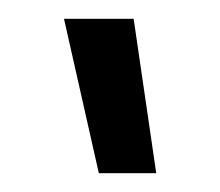

<svg xmlns="http://www.w3.org/2000/svg" viewBox="-20 -674 234 204"><path d="M122 -654 146 -490H85L48 -654Z"/></svg>

Font: BM HANNA Air
Style: Regular
Weight: 400
Designer: Woowa Brothers : Cheoljun Lim; Soyoung Lee; Taehyun Cha; Byungsun Park; Minjin Kim; Hyesun Chae; Myungsoo Han; Bongjin K
Foundry: Sandoll Communications Inc.
Version: Version 1.000;PS 1;hotconv 16.6.51;makeotf.lib2.5.65220